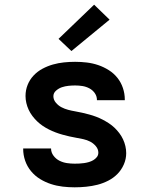

<svg xmlns="http://www.w3.org/2000/svg" viewBox="-20 -792 640 820"><path d="M299 8Q273 8 247.5 5Q222 2 197.5 -6Q173 -14 151 -27.5Q129 -41 112.5 -61Q96 -81 87.5 -105.5Q79 -130 79 -156Q79 -156 79 -157Q79 -158 79 -158H198Q198 -158 198 -158Q198 -158 198 -158Q198 -141 208.5 -127Q219 -113 234 -105.5Q249 -98 265.5 -95.5Q282 -93 299 -93Q309 -93 319 -93.5Q329 -94 339.5 -95.5Q350 -97 360 -100Q370 -103 378.5 -108Q387 -113 393.5 -121Q400 -129 400 -140Q400 -155 389.5 -167.5Q379 -180 365.5 -187Q352 -194 336.5 -197.5Q321 -201 306 -203.5Q291 -206 276 -209.5Q261 -213 246.5 -217Q232 -221 217.5 -226.5Q203 -232 189 -239Q175 -246 162.5 -254.5Q150 -263 139 -273.5Q128 -284 118.5 -296.5Q109 -309 102.5 -323Q96 -337 92.5 -352Q89 -367 89 -382Q89 -407 98 -429.5Q107 -452 123.5 -469.5Q140 -487 161.5 -498.5Q183 -510 206 -516.5Q229 -523 253 -525.5Q277 -528 301 -528Q326 -528 351 -525Q376 -522 399.5 -514Q423 -506 444.5 -492.5Q466 -479 481.5 -459.5Q497 -440 505 -416Q513 -392 513 -367Q513 -366 513 -365.5Q513 -365 513 -364H394Q394 -364 394 -364.5Q394 -365 394 -365Q394 -381 385 -394Q376 -407 362 -414.5Q348 -422 332.5 -424.5Q317 -427 301 -427Q287 -427 272.5 -425.5Q258 -424 244.5 -419.5Q231 -415 219.5 -405Q208 -395 208 -381Q208 -366 218.5 -353.5Q229 -341 242.5 -334Q256 -327 271 -323Q286 -319 301 -316.5Q316 -314 331 -310.5Q346 -307 361 -303Q376 -299 390.5 -293.5Q405 -288 418.5 -281Q432 -274 445 -265.5Q458 -257 469 -246.5Q480 -236 489.5 -223.5Q499 -211 505.5 -197Q512 -183 515.5 -168Q519 -153 519 -138Q519 -113 509 -90Q499 -67 482 -49.5Q465 -32 442.5 -20.5Q420 -9 396.5 -3Q373 3 348 5.5Q323 8 299 8ZM285 -574 230 -626 382 -772 448 -708Z"/></svg>

Font: Iosevka SS04 Extended
Style: Bold
Weight: 700
Width: 7
Monospace: yes
Designer: Belleve Invis
Foundry: Belleve Invis
Version: Version 19.0.0; ttfautohint (v1.8.4)